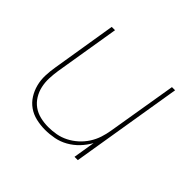

<svg xmlns="http://www.w3.org/2000/svg" viewBox="-131 -692 861 861"><g transform="rotate(45 300.0 -261.0)"><path d="M245 8Q216 8 188 1.5Q160 -5 138 -20.5Q116 -36 101.5 -59Q87 -82 80 -109Q73 -136 74 -165Q75 -194 80 -223L130 -530H151L100 -220Q96 -194 95 -168Q94 -142 99.5 -117.5Q105 -93 118 -72Q131 -51 150.5 -37Q170 -23 195 -17Q220 -11 246 -11Q271 -11 296 -15.5Q321 -20 344.5 -32Q368 -44 388 -62Q408 -80 422.5 -102.5Q437 -125 445 -149.5Q453 -174 457 -199L512 -530H532L445 0H424L441 -104Q426 -77 405 -55Q384 -33 357.5 -18Q331 -3 302 2.5Q273 8 245 8Z"/></g></svg>

Font: Iosevka Curly ThExObl
Style: Regular
Weight: 100
Width: 7
Italic angle: -9°
Monospace: yes
Designer: Belleve Invis
Foundry: Belleve Invis
Version: Version 11.1.0; ttfautohint (v1.8.3)